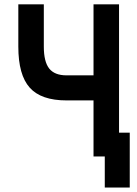

<svg xmlns="http://www.w3.org/2000/svg" viewBox="-20 -713 626 875"><path d="M283.2 -255.4Q167.5 -255.4 115.5 -313.5Q63.5 -371.6 63.5 -500.5V-693.4H179.7V-500.5Q179.7 -431.6 204.3 -400.6Q229 -369.6 283.2 -369.6H406.2V-693.4H522.5V-108.4H571.3V141.6H457.5V0H406.2V-255.4Z"/></svg>

Font: Caskaydia Cove SemiBold
Style: Regular
Weight: 600
Monospace: yes
Designer: Aaron Bell
Foundry: Saja Typeworks
Version: Version 4.300; ttfautohint (v1.8.3)